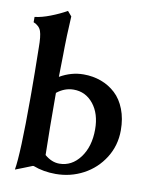

<svg xmlns="http://www.w3.org/2000/svg" viewBox="-88 -841 712 920"><g transform="rotate(10 268.0 -380.5)"><path d="M294.4 -490.7Q340.3 -490.7 380.1 -476.1Q419.9 -461.4 450.4 -433.1Q481 -404.8 498.5 -359.6Q516.1 -314.5 516.1 -257.3Q516.1 -183.6 478.3 -123.5Q440.4 -63.5 378.4 -30.5Q316.4 2.4 244.1 2.4Q184.6 2.4 135.3 -16.6H131.3Q130.9 -16.6 130.1 -16.4Q129.4 -16.1 127.9 -15.6Q126.5 -15.1 125 -14.6H125.5Q117.7 -11.2 87.2 0.7Q56.6 12.7 48.8 15.6Q62.5 -62 62.5 -335.4V-361.3Q62.5 -451.2 60.1 -580.6Q60.1 -634.8 51.8 -659.2Q43.5 -683.6 14.6 -695.3V-721.2Q47.4 -724.6 90.3 -741.2Q133.3 -757.8 167.5 -777.3L187.5 -753.9Q181.6 -641.6 181.6 -604Q181.6 -588.9 181.2 -567.1Q180.7 -545.4 180.2 -513.7Q179.7 -481.9 179.2 -458.5Q234.9 -490.7 294.4 -490.7ZM178.7 -361.3Q178.7 -208 181.6 -78.6Q215.8 -49.3 252.9 -49.3Q313.5 -49.3 353.8 -103Q394 -156.7 394 -240.2Q394 -316.4 356.4 -363.5Q318.8 -410.6 260.3 -410.6Q216.3 -410.6 178.7 -380.4Z"/></g></svg>

Font: Flanker
Style: Bold
Weight: 700
Designer: Flanker
Foundry: Flanker
Version: Version 2.021